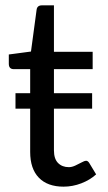

<svg xmlns="http://www.w3.org/2000/svg" viewBox="-20 -691 403 719"><path d="M218 8Q158 8 125.5 -25.5Q93 -59 93 -122V-432H32Q13 -432 13 -452V-487L96 -498L117 -654Q119 -671 137 -671H182V-497H327V-432H182V-128Q182 -96 197.5 -80.5Q213 -65 238 -65Q249 -65 262 -71Q275 -77 286 -83Q297 -89 302 -89Q309 -89 314 -81L340 -38Q317 -17 284.5 -4.5Q252 8 218 8ZM38 -284V-342H325V-284Z"/></svg>

Font: Aleo
Style: Regular
Weight: 400
Designer: Alessio Laiso
Foundry: Alessio Laiso
Version: Version 2.001; ttfautohint (v1.8.4.7-5d5b);gftools[0.9.29]